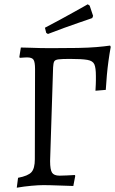

<svg xmlns="http://www.w3.org/2000/svg" viewBox="-20 -861 535 893"><path d="M58 12 64 -34Q111 -43 126.5 -60.5Q142 -78 142 -120L143 -540Q143 -572 136 -583Q129 -594 106 -594Q101 -594 93 -593.5Q85 -593 72 -592L70 -596L77 -640Q94 -640 118 -639Q142 -638 168 -637.5Q194 -637 216 -637Q291 -637 342 -638Q393 -639 428.5 -642Q464 -645 492 -649L495 -643Q489 -610 484.5 -577Q480 -544 477 -511Q474 -478 472 -443L424 -439Q425 -458 425.5 -468.5Q426 -479 426 -487Q426 -495 426 -508Q426 -545 419 -561.5Q412 -578 386.5 -582.5Q361 -587 305 -587Q269 -587 252.5 -585Q236 -583 232 -575Q228 -567 227 -548L213 -112Q213 -72 222 -58Q231 -44 257 -44Q268 -44 290 -45Q312 -46 328 -47L330 -43L321 4Q288 3 261 2Q234 1 214.5 0.5Q195 0 182 0Q160 0 126.5 3Q93 6 58 12ZM203 -703 195 -708 189 -732Q224 -750 259.5 -769.5Q295 -789 324 -805Q353 -821 370.5 -831Q388 -841 388 -841L397 -835L413 -787L409 -777Q409 -777 392 -771Q375 -765 345.5 -755Q316 -745 279 -731.5Q242 -718 203 -703Z"/></svg>

Font: Alegreya
Style: Regular
Weight: 400
Designer: Juan Pablo del Peral
Foundry: Huerta Tipografica
Version: Version 2.009